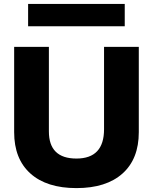

<svg xmlns="http://www.w3.org/2000/svg" viewBox="-20 -941 776 974"><path d="M367.7 13.2Q216.8 13.2 134.3 -60.8Q51.8 -134.8 51.8 -270.5V-703.1H228V-274.4Q228 -136.7 367.7 -136.7Q507.8 -136.7 507.8 -285.2V-703.1H684.1V-270.5Q684.1 -134.8 601.6 -60.8Q519 13.2 367.7 13.2ZM122.6 -807.6V-920.9H612.8V-807.6Z"/></svg>

Font: Schibsted Grotesk ExtraBold
Style: Regular
Weight: 800
Designer: Bakken & Baeck AS, Henrik Kongsvoll
Foundry: Schibsted ASA
Version: Version 1.100; ttfautohint (v1.8.4.7-5d5b);gftools[0.9.25]